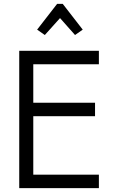

<svg xmlns="http://www.w3.org/2000/svg" viewBox="-20 -978 604 998"><path d="M370 -796 292 -884 213 -796 173 -824 277 -958H306L410 -824ZM80 0V-714H494V-644H153V-444H474V-374H153V-70H494V0Z"/></svg>

Font: Arcon
Style: Regular
Weight: 400
Designer: M. Zarth
Foundry: martin zarth - visuelle & digitale kommunikation
Version: Version 1.131;PS 001.131;hotconv 1.0.70;makeotf.lib2.5.58329